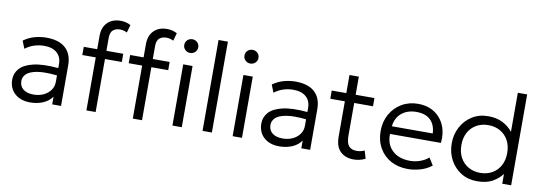

<svg xmlns="http://www.w3.org/2000/svg" viewBox="-57 -1109 4220 1498"><g transform="rotate(10 2053.0 -360.0)"><path d="M215.5 15Q137.5 15 92 -26.8Q46.5 -68.5 46.5 -137.5Q46.5 -187 80 -224.8Q113.5 -262.5 187.8 -280.2Q262 -298 385 -287V-320Q385 -375 349.2 -407Q313.5 -439 247.5 -439Q209 -439 171.2 -427.5Q133.5 -416 98 -389.5L74 -450Q117.5 -481 164 -493Q210.5 -505 253 -505Q353 -505 405.2 -458Q457.5 -411 457.5 -320.5V0H387.5V-61.5Q361.5 -24 316 -4.5Q270.5 15 215.5 15ZM118.5 -139Q118.5 -97 148 -73.5Q177.5 -50 230 -50Q274 -50 309 -66.5Q344 -83 364.5 -112Q385 -141 385 -178.5V-229Q286 -239.5 227.5 -229.2Q169 -219 143.8 -194.8Q118.5 -170.5 118.5 -139Z M658.5 0V-420H552V-485H658.5V-589.5Q658.5 -658 697.2 -696.5Q736 -735 801.5 -735Q827 -735 846.8 -729.2Q866.5 -723.5 881 -715L863.5 -653.5Q848.5 -661 834.5 -664.2Q820.5 -667.5 808 -667.5Q775 -667.5 753.2 -649.8Q731.5 -632 731.5 -587V-485H865V-420H731.5V0ZM1026 0V-420H919.5V-485H1026V-589.5Q1026 -658 1064.8 -696.5Q1103.5 -735 1169 -735Q1194.5 -735 1214.2 -729.2Q1234 -723.5 1248.5 -715L1231 -653.5Q1216 -661 1202 -664.2Q1188 -667.5 1175.5 -667.5Q1142.5 -667.5 1120.8 -649.8Q1099 -632 1099 -587V-485H1232.5V-420H1099V0ZM1340 0V-485H1414V0ZM1377 -582Q1354 -582 1337.8 -597.5Q1321.5 -613 1321.5 -636Q1321.5 -659.5 1337.8 -675Q1354 -690.5 1377 -690.5Q1400 -690.5 1416.2 -675Q1432.5 -659.5 1432.5 -636Q1432.5 -613 1416.2 -597.5Q1400 -582 1377 -582Z M1578.5 0V-720H1652.5V0Z M1817 0V-485H1891V0ZM1854 -582Q1831 -582 1814.8 -597.5Q1798.5 -613 1798.5 -636Q1798.5 -659.5 1814.8 -675Q1831 -690.5 1854 -690.5Q1877 -690.5 1893.2 -675Q1909.5 -659.5 1909.5 -636Q1909.5 -613 1893.2 -597.5Q1877 -582 1854 -582Z M2189 15Q2111 15 2065.5 -26.8Q2020 -68.5 2020 -137.5Q2020 -187 2053.5 -224.8Q2087 -262.5 2161.2 -280.2Q2235.5 -298 2358.5 -287V-320Q2358.5 -375 2322.8 -407Q2287 -439 2221 -439Q2182.5 -439 2144.8 -427.5Q2107 -416 2071.5 -389.5L2047.5 -450Q2091 -481 2137.5 -493Q2184 -505 2226.5 -505Q2326.5 -505 2378.8 -458Q2431 -411 2431 -320.5V0H2361V-61.5Q2335 -24 2289.5 -4.5Q2244 15 2189 15ZM2092 -139Q2092 -97 2121.5 -73.5Q2151 -50 2203.5 -50Q2247.5 -50 2282.5 -66.5Q2317.5 -83 2338 -112Q2358.5 -141 2358.5 -178.5V-229Q2259.5 -239.5 2201 -229.2Q2142.5 -219 2117.2 -194.8Q2092 -170.5 2092 -139Z M2776.5 15Q2712 15 2672 -23Q2632 -61 2632 -142V-420H2516.5V-485H2632V-628.5H2706V-485H2855V-420H2706V-163Q2706 -103 2726.8 -79Q2747.5 -55 2789 -55Q2807.5 -55 2823 -59Q2838.5 -63 2851 -69L2869.5 -7Q2826.5 15 2776.5 15Z M3206.5 15Q3130 15 3071.5 -17Q3013 -49 2980 -106.8Q2947 -164.5 2947 -241Q2947 -315.5 2980 -374Q3013 -432.5 3069.8 -466.2Q3126.5 -500 3198.5 -500Q3275 -500 3329.2 -464.5Q3383.5 -429 3409.2 -368Q3435 -307 3426.5 -230.5H3023.5Q3020 -149.5 3071.5 -100.2Q3123 -51 3213 -51Q3252.5 -51 3291.2 -64.5Q3330 -78 3358.5 -103L3394.5 -45.5Q3357.5 -15 3306.2 0Q3255 15 3206.5 15ZM3027 -292H3350.5Q3348 -359.5 3309.2 -397.5Q3270.5 -435.5 3197.5 -435.5Q3126.5 -435.5 3080.5 -397.5Q3034.5 -359.5 3027 -292Z M3754.5 15Q3682 15 3627 -19.5Q3572 -54 3541 -112.5Q3510 -171 3510 -242.5Q3510 -313 3541 -371.5Q3572 -430 3627.2 -465Q3682.5 -500 3755 -500Q3821 -500 3869 -475.8Q3917 -451.5 3949.5 -410.5V-720H4023.5V0H3953V-77.5Q3922.5 -37 3875.2 -11Q3828 15 3754.5 15ZM3768 -53.5Q3821 -53.5 3862 -76.8Q3903 -100 3926.2 -142.2Q3949.5 -184.5 3949.5 -242.5Q3949.5 -300.5 3926.2 -342.8Q3903 -385 3862 -408.2Q3821 -431.5 3768 -431.5Q3715 -431.5 3674 -408.2Q3633 -385 3609.8 -342.8Q3586.5 -300.5 3586.5 -242.5Q3586.5 -184.5 3610 -142.2Q3633.5 -100 3674.2 -76.8Q3715 -53.5 3768 -53.5Z"/></g></svg>

Font: Geologica ExtraLight
Style: Regular
Weight: 200
Designer: Sindre Bremnes, Frode Helland
Foundry: Monokrom Skriftforlag AS
Version: Version 1.010; ttfautohint (v1.8.4.7-5d5b);gftools[0.9.28]